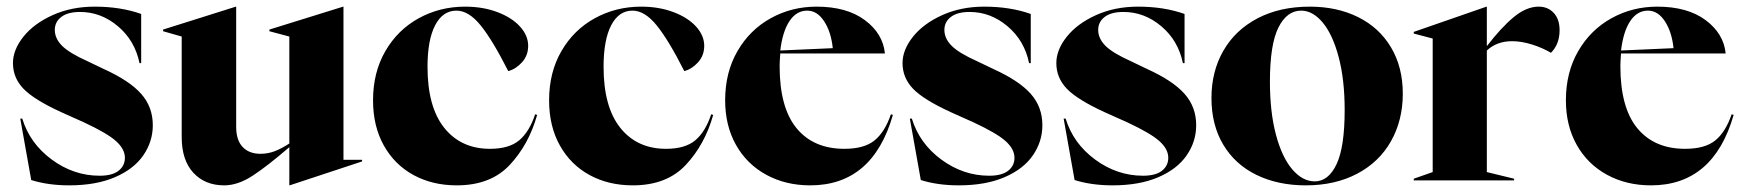

<svg xmlns="http://www.w3.org/2000/svg" viewBox="-20 -543 5240 578"><path d="M74 -1 41 -186H47Q70 -111 136 -62.5Q202 -14 280 -14Q318 -14 337 -29Q356 -44 356 -68Q356 -94 329.5 -118Q303 -142 232 -175L165 -205Q82 -243 50.5 -276Q19 -309 19 -353Q19 -393 50.5 -432.5Q82 -472 138.5 -497.5Q195 -523 265 -523Q343 -523 405 -501V-353H400Q386 -421 335 -464Q284 -507 221 -507Q184 -507 164.5 -492Q145 -477 145 -453Q145 -427 167 -405Q189 -383 245 -358L293 -335Q370 -300 405 -260.5Q440 -221 440 -166Q440 -117 411.5 -75.5Q383 -34 326 -9.5Q269 15 188 15Q125 15 74 -1Z M527 -130V-433L471 -449V-454L690 -523H691V-161Q691 -121 710.5 -100.5Q730 -80 764 -80Q787 -80 807.5 -88Q828 -96 851 -111V-433L791 -449V-454L1013 -523H1014V-62H1070V-57L852 15H851V-100Q785 -43 740.5 -14Q696 15 655 15Q597 15 562 -23Q527 -61 527 -130Z M1103 -241Q1103 -325 1140 -389Q1177 -453 1240.5 -488Q1304 -523 1380 -523Q1434 -523 1477.5 -506.5Q1521 -490 1545.5 -463Q1570 -436 1570 -405Q1570 -376 1551.5 -355.5Q1533 -335 1510 -329Q1463 -422 1427 -466.5Q1391 -511 1354 -511Q1313 -511 1290 -467Q1267 -423 1267 -342Q1267 -221 1317.5 -158Q1368 -95 1455 -95Q1513 -95 1543.5 -121Q1574 -147 1591 -199L1597 -197Q1572 -108 1514.5 -46.5Q1457 15 1355 15Q1282 15 1225 -16Q1168 -47 1135.5 -105Q1103 -163 1103 -241Z M1633 -241Q1633 -325 1670 -389Q1707 -453 1770.5 -488Q1834 -523 1910 -523Q1964 -523 2007.5 -506.5Q2051 -490 2075.5 -463Q2100 -436 2100 -405Q2100 -376 2081.5 -355.5Q2063 -335 2040 -329Q1993 -422 1957 -466.5Q1921 -511 1884 -511Q1843 -511 1820 -467Q1797 -423 1797 -342Q1797 -221 1847.5 -158Q1898 -95 1985 -95Q2043 -95 2073.5 -121Q2104 -147 2121 -199L2127 -197Q2102 -108 2044.5 -46.5Q1987 15 1885 15Q1812 15 1755 -16Q1698 -47 1665.5 -105Q1633 -163 1633 -241Z M2163 -241Q2163 -325 2200 -389Q2237 -453 2300 -488Q2363 -523 2438 -523Q2529 -523 2583.5 -482.5Q2638 -442 2644 -382H2329Q2327 -358 2327 -344Q2327 -219 2378 -157Q2429 -95 2522 -95Q2582 -95 2613 -120.5Q2644 -146 2662 -199L2668 -197Q2607 15 2419 15Q2345 15 2286.5 -17Q2228 -49 2195.5 -107Q2163 -165 2163 -241ZM2487 -398Q2482 -447 2461 -479Q2440 -511 2410 -511Q2378 -511 2357 -480Q2336 -449 2329 -391Z M2752 -1 2719 -186H2725Q2748 -111 2814 -62.5Q2880 -14 2958 -14Q2996 -14 3015 -29Q3034 -44 3034 -68Q3034 -94 3007.5 -118Q2981 -142 2910 -175L2843 -205Q2760 -243 2728.5 -276Q2697 -309 2697 -353Q2697 -393 2728.5 -432.5Q2760 -472 2816.5 -497.5Q2873 -523 2943 -523Q3021 -523 3083 -501V-353H3078Q3064 -421 3013 -464Q2962 -507 2899 -507Q2862 -507 2842.5 -492Q2823 -477 2823 -453Q2823 -427 2845 -405Q2867 -383 2923 -358L2971 -335Q3048 -300 3083 -260.5Q3118 -221 3118 -166Q3118 -117 3089.5 -75.5Q3061 -34 3004 -9.5Q2947 15 2866 15Q2803 15 2752 -1Z M3215 -1 3182 -186H3188Q3211 -111 3277 -62.5Q3343 -14 3421 -14Q3459 -14 3478 -29Q3497 -44 3497 -68Q3497 -94 3470.5 -118Q3444 -142 3373 -175L3306 -205Q3223 -243 3191.5 -276Q3160 -309 3160 -353Q3160 -393 3191.5 -432.5Q3223 -472 3279.5 -497.5Q3336 -523 3406 -523Q3484 -523 3546 -501V-353H3541Q3527 -421 3476 -464Q3425 -507 3362 -507Q3325 -507 3305.5 -492Q3286 -477 3286 -453Q3286 -427 3308 -405Q3330 -383 3386 -358L3434 -335Q3511 -300 3546 -260.5Q3581 -221 3581 -166Q3581 -117 3552.5 -75.5Q3524 -34 3467 -9.5Q3410 15 3329 15Q3266 15 3215 -1Z M3627 -248Q3627 -328 3663 -390.5Q3699 -453 3766 -488Q3833 -523 3923 -523Q4005 -523 4068.5 -491.5Q4132 -460 4167.5 -400.5Q4203 -341 4203 -261Q4203 -181 4167.5 -118Q4132 -55 4065.5 -20Q3999 15 3911 15Q3827 15 3762.5 -16.5Q3698 -48 3662.5 -107.5Q3627 -167 3627 -248ZM3938 3Q3979 3 4003.5 -48.5Q4028 -100 4028 -212Q4028 -303 4010 -371Q3992 -439 3962 -475Q3932 -511 3897 -511Q3854 -511 3828.5 -460Q3803 -409 3803 -297Q3803 -206 3821 -138Q3839 -70 3870 -33.5Q3901 3 3938 3Z M4236 -5 4293 -25V-427L4236 -442V-447L4455 -523H4456V-404Q4499 -460 4537 -491.5Q4575 -523 4612 -523Q4640 -523 4657.5 -504Q4675 -485 4675 -452Q4675 -410 4649 -384Q4624 -399 4592 -409Q4560 -419 4532 -419Q4486 -419 4456 -391V-25L4538 -5V0H4236Z M4694 -241Q4694 -325 4731 -389Q4768 -453 4831 -488Q4894 -523 4969 -523Q5060 -523 5114.5 -482.5Q5169 -442 5175 -382H4860Q4858 -358 4858 -344Q4858 -219 4909 -157Q4960 -95 5053 -95Q5113 -95 5144 -120.5Q5175 -146 5193 -199L5199 -197Q5138 15 4950 15Q4876 15 4817.5 -17Q4759 -49 4726.5 -107Q4694 -165 4694 -241ZM5018 -398Q5013 -447 4992 -479Q4971 -511 4941 -511Q4909 -511 4888 -480Q4867 -449 4860 -391Z"/></svg>

Font: Nyght Serif Bold
Style: Regular
Weight: 700
Designer: Maksym Kobuzan
Version: Version 0.410